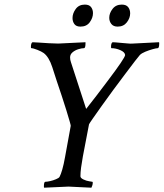

<svg xmlns="http://www.w3.org/2000/svg" viewBox="-20 -830 727 852"><path d="M175.8 2.9Q174.8 2 174.8 -3.9Q174.8 -23.4 181.6 -23.4Q189.5 -23.4 202.6 -26.4Q215.8 -29.3 228.5 -34.7Q241.2 -40 244.1 -44.9Q250 -55.7 256.3 -77.6Q262.7 -99.6 268.6 -132.8L293.9 -271.5Q294.9 -274.4 274.4 -340.8Q264.6 -373 253.9 -404.8Q243.2 -436.5 232.4 -468.8L211.9 -532.2Q197.3 -577.1 173.8 -594.7Q164.1 -601.6 145.5 -608.9Q127 -616.2 119.1 -616.2Q117.2 -616.2 117.2 -621.1Q117.2 -638.7 124 -642.6Q131.8 -642.6 152.3 -641.1Q172.9 -639.6 196.8 -638.2Q220.7 -636.7 238.3 -636.7Q248 -636.7 359.4 -642.6V-637.7Q359.4 -616.2 352.5 -616.2Q342.8 -616.2 328.1 -611.8Q313.5 -607.4 302.2 -598.1Q291 -588.9 291 -575.2Q291 -564.5 294.9 -553.7L362.3 -346.7L407.2 -404.3L456.1 -468.8Q535.2 -573.2 535.2 -585.9Q534.2 -598.6 514.2 -607.4Q494.1 -616.2 474.6 -616.2Q472.7 -616.2 472.7 -622.1Q472.7 -638.7 479.5 -642.6Q488.3 -642.6 518.6 -639.6Q534.2 -638.7 546.9 -637.2Q559.6 -635.7 569.3 -636.7L685.5 -642.6Q686.5 -641.6 686.5 -637.7Q686.5 -616.2 679.7 -616.2Q673.8 -616.2 657.7 -611.8Q641.6 -607.4 625 -600.6Q608.4 -593.8 600.6 -585.9Q596.7 -582 579.1 -559.1Q561.5 -536.1 536.1 -502.4Q510.7 -468.8 482.9 -431.2Q455.1 -393.6 431.2 -359.9Q407.2 -326.2 391.6 -303.7Q376 -281.2 375 -278.3L347.7 -135.7Q342.8 -108.4 339.8 -86.4Q336.9 -64.5 336.9 -47.9Q336.9 -40 350.1 -33.7Q363.3 -27.3 377 -25.4L389.6 -23.4Q391.6 -23.4 391.6 -19.5Q391.6 -8.8 385.7 2.9Q340.8 1 314.9 -0.5Q289.1 -2 284.2 -2ZM502 -711.9Q483.4 -711.9 474.1 -723.6Q464.8 -735.4 464.8 -751Q464.8 -771.5 479.5 -790.5Q494.1 -809.6 520.5 -809.6Q540 -809.6 548.8 -798.3Q557.6 -787.1 557.6 -770.5Q557.6 -750 543 -731Q528.3 -711.9 502 -711.9ZM336.9 -711.9Q318.4 -711.9 310.1 -723.1Q301.8 -734.4 301.8 -750Q301.8 -770.5 315.9 -790Q330.1 -809.6 356.4 -809.6Q376 -809.6 384.3 -798.3Q392.6 -787.1 392.6 -771.5Q392.6 -751 378.4 -731.4Q364.3 -711.9 336.9 -711.9Z"/></svg>

Font: Crimson Text
Style: Italic
Weight: 400
Italic angle: -11°
Designer: Sebastian Kosch
Foundry: Sebastian Kosch
Version: Version 1.100; ttfautohint (v1.8.4)